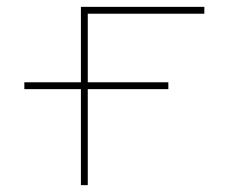

<svg xmlns="http://www.w3.org/2000/svg" viewBox="-20 -540 667 560"><path d="M51 -280V-300H216V-520H576V-500H236V-300H471V-280H236V0H216V-280Z"/></svg>

Font: M PLUS 1p Thin
Style: Regular
Weight: 250
Version: Version 1.062